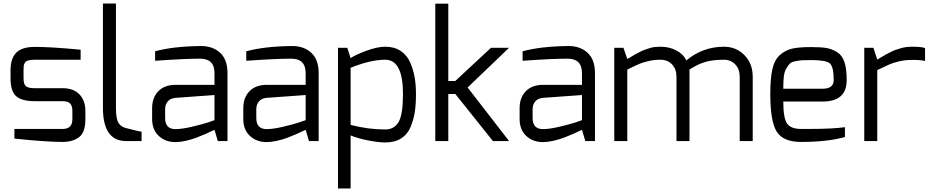

<svg xmlns="http://www.w3.org/2000/svg" viewBox="-20 -803 5306 1093"><path d="M40 -358V-404Q40 -469 72 -502.5Q104 -536 178 -536Q273 -536 439 -520V-463H178Q155 -463 141 -459Q127 -455 121.5 -445.5Q116 -436 115 -428Q114 -420 114 -404V-358Q114 -338 118.5 -326Q123 -314 133 -309Q143 -304 152 -302.5Q161 -301 178 -301H336Q399 -301 432.5 -265.5Q466 -230 466 -172V-123Q466 -49 430 -22Q394 5 336 5Q243 5 62 -14V-69H336Q338 -69 340 -69Q347 -69 354 -70.5Q361 -72 370.5 -77Q380 -82 386 -94Q392 -106 392 -123V-172Q392 -200 379.5 -213.5Q367 -227 336 -227H178Q105 -227 72.5 -255Q40 -283 40 -358Z M566 -189V-783H640V-189Q640 -128 654 -104.5Q668 -81 697 -74Q779 -53 786 -53V0H698Q566 0 566 -189Z M846 -126V-187Q846 -248 881.5 -284Q917 -320 979 -320Q1078 -320 1143 -320Q1170 -320 1185.5 -320Q1201 -320 1201 -320Q1201 -349 1201 -369Q1201 -373 1201 -376Q1201 -379 1201 -381.5Q1201 -384 1201 -385.5Q1201 -387 1201 -387Q1201 -469 1119 -469Q1029 -469 863 -457V-511Q964 -539 1122 -541Q1123 -541 1125 -541Q1191 -541 1233 -502.5Q1275 -464 1275 -387V0H1220L1201 -64L1186 -57Q1172 -50 1148 -39.5Q1124 -29 1096 -18.5Q1068 -8 1036 -1Q1004 6 979 6Q922 6 884 -29Q846 -64 846 -126ZM920 -131Q920 -68 979 -68Q1015 -68 1070.5 -81Q1126 -94 1164 -106L1201 -119V-262L979 -246Q949 -243 934.5 -225Q920 -207 920 -181Z M1365 -126V-187Q1365 -248 1400.5 -284Q1436 -320 1498 -320Q1597 -320 1662 -320Q1689 -320 1704.5 -320Q1720 -320 1720 -320Q1720 -349 1720 -369Q1720 -373 1720 -376Q1720 -379 1720 -381.5Q1720 -384 1720 -385.5Q1720 -387 1720 -387Q1720 -469 1638 -469Q1548 -469 1382 -457V-511Q1483 -539 1641 -541Q1642 -541 1644 -541Q1710 -541 1752 -502.5Q1794 -464 1794 -387V0H1739L1720 -64L1705 -57Q1691 -50 1667 -39.5Q1643 -29 1615 -18.5Q1587 -8 1555 -1Q1523 6 1498 6Q1441 6 1403 -29Q1365 -64 1365 -126ZM1439 -131Q1439 -68 1498 -68Q1534 -68 1589.5 -81Q1645 -94 1683 -106L1720 -119V-262L1498 -246Q1468 -243 1453.5 -225Q1439 -207 1439 -181Z M1904 270V-531H1957L1976 -472Q2001 -490 2064 -513.5Q2127 -537 2173 -537Q2225 -537 2261 -513Q2297 -489 2315 -447.5Q2333 -406 2340.5 -362.5Q2348 -319 2348 -268Q2348 -210 2341.5 -166.5Q2335 -123 2317.5 -80.5Q2300 -38 2263.5 -15Q2227 8 2173 8Q2136 8 2078.5 -3Q2021 -14 1976 -32V270ZM1976 -92Q2076 -66 2173 -66Q2225 -66 2249.5 -109Q2274 -152 2274 -268Q2274 -463 2173 -463Q2089 -463 1976 -417Z M2458 0V-782H2532V-342H2572L2775 -531H2878L2642 -305L2878 0H2786L2572 -268H2532V0Z M2938 -126V-187Q2938 -248 2973.5 -284Q3009 -320 3071 -320Q3170 -320 3235 -320Q3262 -320 3277.5 -320Q3293 -320 3293 -320Q3293 -349 3293 -369Q3293 -373 3293 -376Q3293 -379 3293 -381.5Q3293 -384 3293 -385.5Q3293 -387 3293 -387Q3293 -469 3211 -469Q3121 -469 2955 -457V-511Q3056 -539 3214 -541Q3215 -541 3217 -541Q3283 -541 3325 -502.5Q3367 -464 3367 -387V0H3312L3293 -64L3278 -57Q3264 -50 3240 -39.5Q3216 -29 3188 -18.5Q3160 -8 3128 -1Q3096 6 3071 6Q3014 6 2976 -29Q2938 -64 2938 -126ZM3012 -131Q3012 -68 3071 -68Q3107 -68 3162.5 -81Q3218 -94 3256 -106L3293 -119V-262L3071 -246Q3041 -243 3026.5 -225Q3012 -207 3012 -181Z M3477 0V-531H3529L3551 -467Q3557 -471 3575.5 -481.5Q3594 -492 3601.5 -496.5Q3609 -501 3625.5 -509Q3642 -517 3652.5 -520.5Q3663 -524 3678 -529Q3693 -534 3708.5 -535.5Q3724 -537 3740 -537Q3790 -537 3830 -516Q3870 -495 3887 -459Q3981 -537 4101 -537Q4171 -537 4218 -489Q4265 -441 4265 -366V0H4191V-366Q4191 -410 4165.5 -436.5Q4140 -463 4101 -463Q4041 -463 3997.5 -451Q3954 -439 3905 -407V-368V0H3831V-366Q3831 -410 3805.5 -436.5Q3780 -463 3740 -463Q3703 -463 3670.5 -455Q3638 -447 3620 -439.5Q3602 -432 3551 -407V0Z M4365 -268Q4365 -356 4377 -409.5Q4389 -463 4420.5 -490.5Q4452 -518 4490.5 -526.5Q4529 -535 4597 -535Q4652 -535 4683 -530Q4714 -525 4744 -507Q4774 -489 4787 -450Q4800 -411 4800 -347Q4800 -225 4663 -225H4439Q4439 -132 4460 -100.5Q4481 -69 4540 -69Q4547 -69 4561 -69Q4575 -69 4582 -69Q4722 -69 4790 -79V-23Q4691 5 4540 5Q4439 5 4402 -53Q4365 -111 4365 -268ZM4439 -298H4663Q4726 -298 4726 -347Q4726 -424 4703.5 -442.5Q4681 -461 4598 -461Q4563 -461 4546.5 -460Q4530 -459 4507.5 -454.5Q4485 -450 4475.5 -440Q4466 -430 4455.5 -412Q4445 -394 4442 -366Q4439 -338 4439 -298Z M4900 0V-531H4952L4974 -464Q4979 -467 4999.5 -479Q5020 -491 5026.5 -494.5Q5033 -498 5051 -507Q5069 -516 5079.5 -519.5Q5090 -523 5106.5 -528Q5123 -533 5139 -535Q5155 -537 5172 -537Q5230 -537 5246 -529V-456Q5222 -462 5172 -462Q5134 -462 5099.5 -454Q5065 -446 5044.5 -437Q5024 -428 4974 -404V0Z"/></svg>

Font: Mina
Style: Regular
Weight: 400
Version: Version 1.000